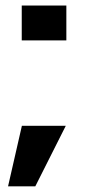

<svg xmlns="http://www.w3.org/2000/svg" viewBox="-20 -574 326 680"><path d="M57 -554.5V-431H215V-554.5ZM8.5 86H105L213 -128.5H57.5Z"/></svg>

Font: Anybody UltraCondensed Thin
Style: Bold
Weight: 700
Version: Version 1.111